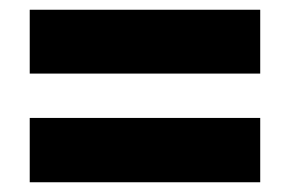

<svg xmlns="http://www.w3.org/2000/svg" viewBox="-20 -549 594 394"><path d="M41 -398H514V-529H41ZM41 -175H514V-307H41Z"/></svg>

Font: Noto Sans Thai SemCond Blk
Style: Regular
Weight: 900
Width: 4
Designer: Monotype Design Team
Foundry: Monotype Imaging Inc.
Version: Version 2.002